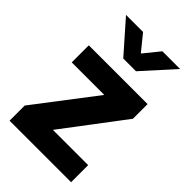

<svg xmlns="http://www.w3.org/2000/svg" viewBox="-210 -766 843 843"><g transform="rotate(45 211.0 -345.0)"><path d="M397 -389 183 -106H402V0H20V-94L234 -374H32V-480H397ZM53 -690H159L219 -616L279 -690H389L259 -546H180Z"/></g></svg>

Font: Mukta Vaani ExtraBold
Style: Regular
Weight: 800
Designer: Noopur Datye, Girish Dalvi, Yashodeep Gholap, Pallavi Karambelkar
Foundry: Ek Type
Version: Version 2.538;PS 1.000;hotconv 16.6.51;makeotf.lib2.5.65220;